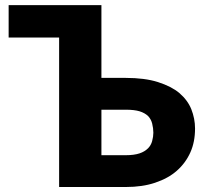

<svg xmlns="http://www.w3.org/2000/svg" viewBox="-20 -749 814 769"><path d="M386.2 -127.4H483.9Q517.1 -127.4 539.1 -134.8Q559.6 -141.6 573.2 -155.3Q585 -167.5 589.4 -184.1Q594.2 -202.1 594.2 -217.3Q594.2 -234.9 589.4 -254.4Q585 -271.5 573.2 -284.2Q559.6 -296.9 539.1 -303.2Q518.1 -309.6 483.9 -309.6H386.2ZM386.2 -437H483.9Q559.6 -437 612.3 -420.4Q667 -402.8 698.2 -376.5Q731.4 -348.1 746.1 -312Q761.2 -273.9 761.2 -234.4Q761.2 -180.7 742.7 -139.2Q723.6 -96.2 688 -64.9Q653.8 -34.7 601.1 -17.1Q550.3 0 483.9 0H216.8V-598.6H14.6V-728.5H386.2Z"/></svg>

Font: Lato-ExtraBold
Style: Regular
Weight: 500
Designer: Lukasz Dziedzic with Adam Twardoch and Botio Nikoltchev
Foundry: tyPoland Lukasz Dziedzic
Version: ""